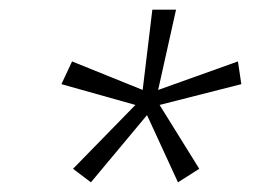

<svg xmlns="http://www.w3.org/2000/svg" viewBox="-20 -688 530 397"><path d="M168 -311 131 -339 260 -471 107 -514 129 -561 275 -502 295 -668H344L307 -502L472 -561L479 -514L310 -471L392 -339L348 -311L284 -450Z"/></svg>

Font: Gantari Light
Style: Italic
Weight: 300
Italic angle: -10°
Version: Version 1.000